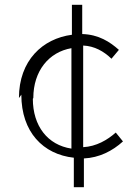

<svg xmlns="http://www.w3.org/2000/svg" viewBox="-20 -735 585 801"><path d="M69 -340C69 -184 160 -91 288 -77V46H330V-74C394 -77 449 -105 493 -145L463 -182C428 -151 382 -124 327 -121V-545C374 -543 413 -521 445 -490L476 -527C439 -560 392 -591 323 -593V-715H280V-590C158 -574 59 -483 59 -326ZM119 -326C119 -439 184 -518 278 -534V-115C179 -130 117 -209 117 -323Z"/></svg>

Font: GenEiGothic-pro-Light
Style: Regular
Weight: 300
Designer: Ryoko NISHIZUKA (kana & ideographs); Paul D. Hunt (Latin, Greek & Cyrillic); Wenlong ZHANG (bopomofo); Sandoll Communica
Foundry: Adobe Systems Incorporated; o_tamon
Version: Version 1.000.140830